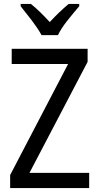

<svg xmlns="http://www.w3.org/2000/svg" viewBox="-20 -964 507 984"><path d="M332 -944Q306 -922 283.5 -900.5Q261 -879 235 -851Q211 -877 186 -901.5Q161 -926 138 -944H86V-932Q112 -900 143.5 -858.5Q175 -817 193 -784H277Q293 -818 326.5 -860Q360 -902 386 -932V-944ZM437 -78H131L429 -647V-714H40V-636H329L32 -67V0H437Z"/></svg>

Font: Noto Sans UI SemiCondensed
Style: Regular
Weight: 400
Width: 4
Designer: Monotype Design Team
Foundry: Monotype Imaging Inc.
Version: 1.001